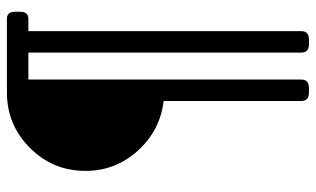

<svg xmlns="http://www.w3.org/2000/svg" viewBox="-199 -541 913 555"><g transform="rotate(-90 257.5 -263.5)"><path d="M501 -676V-662Q501 -638 481 -638H445V151Q445 173 421 173H407Q383 173 383 151V-638H305V151Q305 173 281 173H267Q243 173 243 151V-247Q158 -257 99.5 -321.5Q41 -386 41 -473Q41 -567 107.5 -633.5Q174 -700 268 -700H481Q501 -700 501 -676Z"/></g></svg>

Font: mmAsap
Style: Regular
Weight: 400
Designer: Pablo Cosgaya
Foundry: Omnibus-Type
Version: Version 1.001